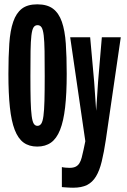

<svg xmlns="http://www.w3.org/2000/svg" viewBox="-20 -669 590 891"><path d="M153.8 -85Q164.6 -85 171.4 -95Q178.2 -105 181.6 -130.9Q185.1 -156.7 186.3 -201.4Q187.5 -246.1 187.5 -315.9Q187.5 -386.2 186.8 -431.9Q186 -477.5 182.9 -504.4Q179.7 -531.2 173.1 -541.7Q166.5 -552.2 154.3 -552.2Q142.1 -552.2 135.5 -541.7Q128.9 -531.2 125.7 -504.4Q122.6 -477.5 121.8 -431.9Q121.1 -386.2 121.1 -315.9Q121.1 -246.1 122.3 -201.4Q123.5 -156.7 127 -130.9Q130.4 -105 136.7 -95Q143.1 -85 153.8 -85ZM152.8 11.2Q115.2 11.2 89.6 -7.3Q64 -25.9 48.3 -66.4Q32.7 -106.9 25.9 -170.9Q19 -234.9 19 -326.2Q19 -406.2 23.2 -466.8Q27.3 -527.3 41.3 -567.9Q55.2 -608.4 81.5 -628.7Q107.9 -648.9 152.8 -648.9Q198.7 -648.9 225.8 -628.7Q252.9 -608.4 267.1 -567.9Q281.2 -527.3 285.4 -466.8Q289.6 -406.2 289.6 -326.2Q289.6 -234.9 282.2 -170.9Q274.9 -106.9 258.8 -66.4Q242.7 -25.9 216.6 -7.3Q190.4 11.2 152.8 11.2ZM540.5 -496.1 471.2 -20.5Q462.4 38.1 452.1 80.3Q441.9 122.6 425.5 149.7Q409.2 176.8 383.8 189.5Q358.4 202.1 319.8 202.1Q315.4 202.1 308.6 201.9Q301.8 201.7 294.2 201.2Q286.6 200.7 279.3 200.2Q272 199.7 267.1 199.2V106.4Q275.4 108.4 285.9 109.1Q296.4 109.9 302.7 109.9Q320.3 109.9 331.1 104.5Q341.8 99.1 348.4 88.6Q355 78.1 359.1 62.5Q363.3 46.9 367.7 25.9L376 -13.7L305.7 -496.1H398.4L417 -289.1L426.3 -154.8L435.1 -289.1L452.6 -496.1Z"/></svg>

Font: Code New Roman
Style: Bold
Weight: 700
Monospace: yes
Designer: Sam Radian
Foundry: Code New Roman
Version: Version 1.508 October 19, 2014